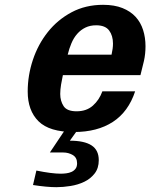

<svg xmlns="http://www.w3.org/2000/svg" viewBox="-20 -534 624 797"><path d="M95 -154Q95 -221 116.5 -285.5Q138 -350 178.5 -401Q219 -452 277 -483Q335 -514 408 -514Q455 -514 488.5 -500.5Q522 -487 543 -464Q564 -441 574 -409.5Q584 -378 584 -342Q584 -310 577.5 -281Q571 -252 563 -222H241Q237 -204 233.5 -183Q230 -162 230 -144Q230 -115 244 -93.5Q258 -72 298 -72Q339 -72 365.5 -95.5Q392 -119 405 -155H541Q513 -70 448.5 -28Q384 14 287 14Q185 14 140 -30.5Q95 -75 95 -154ZM443 -307Q449 -333 449 -353Q449 -386 433 -407.5Q417 -429 379 -429Q354 -429 334.5 -419.5Q315 -410 300.5 -393.5Q286 -377 276.5 -354.5Q267 -332 261 -307ZM313 -10 270 50Q330 50 360 69.5Q390 89 390 131Q390 164 373 186Q356 208 330 220.5Q304 233 273 238Q242 243 214 243Q175 243 117 234L131 174Q195 187 232 187Q243 187 255 185.5Q267 184 277 179.5Q287 175 293.5 166.5Q300 158 300 144Q300 120 282 109.5Q264 99 243 99H187L260 -10Z"/></svg>

Font: Perun
Style: Bold Italic
Weight: 700
Italic angle: -12°
Foundry: Copyright (c) Stefan Peev, Context Ltd, 2016
Version: Version 1.027